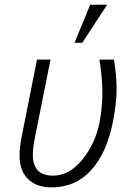

<svg xmlns="http://www.w3.org/2000/svg" viewBox="-20 -780 542 810"><path d="M196.5 10.5Q120.5 10.5 84.5 -41Q62.5 -72.5 62.5 -126Q62.5 -158 70.5 -198.5L136 -528.5H193L127 -198Q118.5 -156.5 118.5 -126.5Q118.5 -39 203.5 -39Q272 -39 327 -106.2Q382 -173.5 400 -263.5Q412 -329.5 412 -390Q411.5 -453.5 399.5 -528.5H460.5Q471.5 -467 472 -404.5Q472 -345 456 -264.5Q430 -134 364.2 -61.8Q298.5 10.5 196.5 10.5ZM327 -599.5H294.5L360.5 -760H432Z"/></svg>

Font: Roberto Sans Light
Style: Italic
Weight: 300
Italic angle: -11°
Designer: Google
Version: Version 1.00;June 11, 2020;FontCreator 12.0.0.2522 64-bit; t